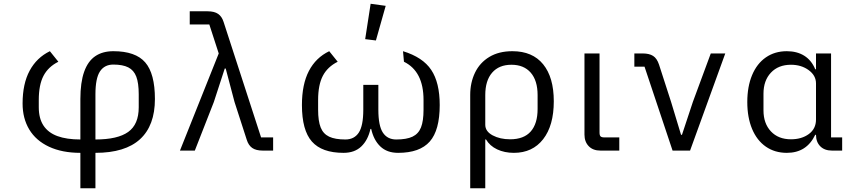

<svg xmlns="http://www.w3.org/2000/svg" viewBox="-20 -800 4540 1020"><path d="M407 12Q310 12 240.5 -20.5Q171 -53 135.5 -112Q100 -171 100 -250Q100 -355 137.5 -424.5Q175 -494 245 -528L290 -472Q236 -445 211 -397Q186 -349 186 -269V-230Q186 -171 211 -133Q236 -95 285 -77Q334 -59 407 -59V-274Q407 -362 427 -418.5Q447 -475 486 -501.5Q525 -528 582 -528Q700 -528 751.5 -468.5Q803 -409 803 -274Q803 -133 724 -60.5Q645 12 487 12V200H407ZM487 -59Q605 -59 661 -99Q717 -139 717 -230V-299Q717 -359 704 -393Q691 -427 661.5 -442Q632 -457 582 -457Q535 -457 511 -420.5Q487 -384 487 -299Z M1092 -670H988V-740H1083Q1119 -740 1139 -726Q1159 -712 1168 -683L1367 -70H1431V0H1376Q1340 0 1320 -14Q1300 -28 1291 -57L1226 -258L1179 -436H1174L1116 -258L1015 0H936L1142 -516Z M1990 -217Q1990 -132 2014 -95.5Q2038 -59 2085 -59Q2140 -59 2171.5 -74Q2203 -89 2216.5 -123Q2230 -157 2230 -217V-269Q2230 -421 2126 -472L2121 -528Q2226 -496 2271 -428.5Q2316 -361 2316 -242Q2316 -108 2263 -48Q2210 12 2095 12Q2036 12 2000.5 -22Q1965 -56 1952 -115H1948Q1935 -56 1899.5 -22Q1864 12 1805 12Q1690 12 1637 -48Q1584 -108 1584 -242Q1584 -352 1621 -423Q1658 -494 1729 -528L1774 -472Q1720 -445 1695 -397Q1670 -349 1670 -269V-217Q1670 -157 1683.5 -123Q1697 -89 1728.5 -74Q1760 -59 1815 -59Q1862 -59 1886 -95.5Q1910 -132 1910 -217V-349H1990ZM1920 -592 1949 -780 2029 -769 1977 -585Z M2478 -296Q2478 -361 2503.5 -414Q2529 -467 2579.5 -497.5Q2630 -528 2702 -528Q2809 -528 2865.5 -458.5Q2922 -389 2922 -262Q2922 -133 2865.5 -60.5Q2809 12 2710 12Q2660 12 2621 -6.5Q2582 -25 2562 -59H2558V200H2478ZM2836 -221V-295Q2836 -372 2799.5 -414Q2763 -456 2697 -456Q2631 -456 2594.5 -414Q2558 -372 2558 -295V-137Q2558 -102 2597 -81Q2636 -60 2690 -60Q2763 -60 2799.5 -101.5Q2836 -143 2836 -221Z M3270 0H3170Q3130 0 3107.5 -23.5Q3085 -47 3085 -85V-516H3165V-96Q3165 -81 3170.5 -75.5Q3176 -70 3191 -70H3270Z M3553 0 3404 -446H3350V-516H3395Q3429 -516 3449.5 -503Q3470 -490 3481 -457L3545 -259L3598 -84H3603L3661 -259L3756 -516H3833L3646 0Z M4454 0H4400Q4360 0 4337.5 -23Q4315 -46 4315 -84H4311Q4288 -36 4250.5 -12Q4213 12 4160 12Q4096 12 4048.5 -21Q4001 -54 3975.5 -115Q3950 -176 3950 -258Q3950 -340 3975.5 -401Q4001 -462 4048.5 -495Q4096 -528 4160 -528Q4214 -528 4252.5 -504Q4291 -480 4311 -432H4315V-516H4395V-70H4454ZM4315 -165V-357Q4315 -399 4276 -427.5Q4237 -456 4182 -456Q4115 -456 4075.5 -414Q4036 -372 4036 -302V-214Q4036 -144 4075.5 -102Q4115 -60 4182 -60Q4239 -60 4277 -88Q4315 -116 4315 -165Z"/></svg>

Font: iA Writer Quattro V
Style: Regular
Weight: 400
Designer: Mike Abbink, Paul van der Laan, Pieter van Rosmalen, Oliver Reichenstein
Foundry: Information Architects Inc.
Version: Version 2.000